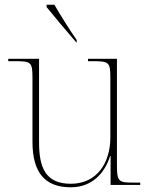

<svg xmlns="http://www.w3.org/2000/svg" viewBox="-20 -786 637 816"><path d="M304 -606H306V-616C278 -656 237 -721 211 -766H178V-756C206 -721 265 -651 304 -606ZM281 10C370 10 425 -49 448 -123H450V0H576V-10H544C484 -10 477 -15 477 -84V-536H354V-526H372C445 -526 449 -522 449 -452V-202C449 -94 392 -5 281 -5C172 -5 146 -76 146 -181V-536H15V-526H41C114 -526 118 -522 118 -452V-184C118 -52 171 10 281 10Z"/></svg>

Font: Noto Serif Display Thin
Style: Regular
Weight: 100
Designer: Monotype Design Team
Foundry: Monotype Imaging Inc.
Version: Version 2.009